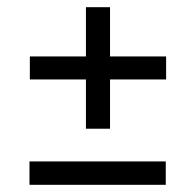

<svg xmlns="http://www.w3.org/2000/svg" viewBox="-20 -603 544 534"><path d="M219 -245V-583H286V-245ZM63 -382V-446H442V-382ZM62 -89V-154H441V-89Z"/></svg>

Font: Bricolage Grotesque 96pt ExtraBold Light
Style: Regular
Weight: 300
Version: Version 1.001;gftools[0.9.33.dev8+g029e19f]